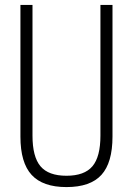

<svg xmlns="http://www.w3.org/2000/svg" viewBox="-20 -750 540 780"><path d="M250 10Q154 10 108.5 -39.5Q63 -89 63 -195V-730H112V-199Q112 -113 144.5 -74.5Q177 -36 250 -36Q323 -36 355.5 -74.5Q388 -113 388 -199V-730H437V-195Q437 -89 392 -39.5Q347 10 250 10Z"/></svg>

Font: M PLUS Code Latin Light
Style: Regular
Weight: 300
Designer: Coji Morishita
Foundry: UNDERFOREST DESIGN
Version: Version 1.002; ttfautohint (v1.8.3)